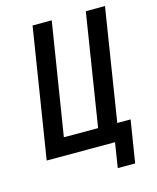

<svg xmlns="http://www.w3.org/2000/svg" viewBox="-127 -817 854 1045"><g transform="rotate(-15 300.0 -295.0)"><path d="M405 140 427 0H42L158 -730H266L165 -98H358L458 -730H566L466 -98H541L503 140Z"/></g></svg>

Font: JetBrains Mono NL SemiBold
Style: Italic
Weight: 600
Italic angle: -9°
Monospace: yes
Designer: Philipp Nurullin, Konstantin Bulenkov
Foundry: JetBrains
Version: Version 2.305; ttfautohint (v1.8.4.7-5d5b)